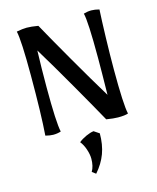

<svg xmlns="http://www.w3.org/2000/svg" viewBox="-116 -614 768 938"><g transform="rotate(-15 268.0 -144.5)"><path d="M61 0Q69 -106 69 -302Q69 -480 58 -527Q89 -533 109 -533Q132 -533 167 -527Q206 -456 278 -331Q350 -206 406 -114Q408 -232 408 -300Q408 -486 397 -527Q417 -533 436 -533Q454 -533 476 -527Q473 -475 470.5 -387.5Q468 -300 468 -225Q468 -47 479 0Q463 6 428 6Q406 6 369 0Q331 -69 259 -194.5Q187 -320 131 -412Q128 -324 128 -227Q128 -47 139 0Q121 6 100 6Q84 6 61 0ZM234 230Q249 205 249 167Q249 145 240 118.5Q231 92 217 75Q233 62 255 52Q277 42 294 40L321 58Q321 115 304.5 159.5Q288 204 253 244Z"/></g></svg>

Font: Mirza
Style: Regular
Weight: 400
Designer: Arabic design by Kourosh Beigpour, Latin design by Eduardo Tunni, engineering by Lasse Fister
Version: Version 1.0010g